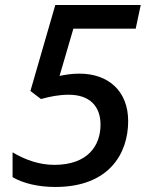

<svg xmlns="http://www.w3.org/2000/svg" viewBox="-20 -734 591 764"><path d="M200 10C415 10 490 -124 490 -252C490 -372 411 -441 296 -441C263 -441 238 -436 217 -432L272 -620H520L540 -714H200L101 -372L143 -340C180 -350 214 -357 254 -357C337 -357 380 -311 380 -238C380 -155 330 -78 196 -78C135 -78 78 -99 30 -128V-29C73 -4 133 10 200 10Z"/></svg>

Font: Noto Sans Medium
Style: Italic
Weight: 500
Italic angle: -12°
Designer: Monotype Design Team
Foundry: Monotype Imaging Inc.
Version: Version 2.013